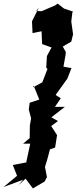

<svg xmlns="http://www.w3.org/2000/svg" viewBox="-72 -869 432 1080"><path d="M147 -827 108 -749 111 -683 176 -696 161 -708 165 -621 218 -602 192 -554 188 -489 195 -481 166 -406 115 -378 117 -388 149 -309 95 -291 90 -253 103 -203 96 -163 95 -92 58 -61H98L74 52L96 41L0 59L24 120L-52 183L58 142L31 174L72 136L113 191L179 152L192 127L181 70L193 31L209 -29L238 -39L249 -109L216 -160L254 -188L217 -209L293 -268H237L270 -316L241 -335L307 -427L330 -486L285 -494L297 -561L298 -577L281 -607L329 -635L339 -676L329 -748L335 -799L340 -803L288 -821L252 -849L239 -839L162 -806L132 -807Z"/></svg>

Font: Asimov Aggro
Style: It
Weight: 500
Designer: Google
Version: Version 2.000980; 2014